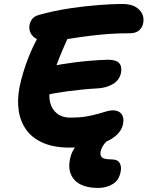

<svg xmlns="http://www.w3.org/2000/svg" viewBox="-20 -731 738 960"><path d="M328.2 7Q249.6 7 195.6 -16.5Q141.6 -40 111.6 -81.7Q81.6 -123.4 73.5 -178.3Q65.4 -233.2 77.6 -295Q84.4 -329 96.1 -368.2Q107.8 -407.4 124.4 -449.1Q141 -490.8 162.8 -532.2Q182.2 -571 212.6 -592.5Q243 -614 278.2 -614Q291.2 -614 304 -606.7Q316.8 -599.4 323.8 -585.8Q330.8 -572.2 323.8 -552Q312.6 -526.2 294.9 -486.1Q277.2 -446 259.5 -396.6Q241.8 -347.2 230.8 -291.8Q222.2 -248.8 231.6 -215.3Q241 -181.8 266.6 -162.3Q292.2 -142.8 332.8 -142.8Q375.8 -142.8 409.2 -148.3Q442.6 -153.8 467.7 -161.1Q492.8 -168.4 511.4 -173.9Q530 -179.4 543 -179.4Q573 -179.4 587.2 -161.4Q601.4 -143.4 595.4 -112.2Q588.4 -75.8 555.1 -48.9Q521.8 -22 465.1 -7.5Q408.4 7 328.2 7ZM190.8 -252.2Q167 -247.2 156.3 -256Q145.6 -264.8 144.5 -282.3Q143.4 -299.8 147 -320Q153.2 -348.4 175.9 -370.1Q198.6 -391.8 228.4 -398.4Q256.6 -404.4 288 -409.6Q319.4 -414.8 354.9 -419.3Q390.4 -423.8 431 -427.3Q471.6 -430.8 518.4 -432.4Q560.6 -432.4 575.8 -415.4Q591 -398.4 585 -366.4Q576.8 -330 545.2 -311.2Q513.6 -292.4 473.6 -289.6Q426.2 -286.8 386.2 -282.7Q346.2 -278.6 312 -273.9Q277.8 -269.2 247.6 -263.7Q217.4 -258.2 190.8 -252.2ZM224.4 -524.8Q169.2 -524.8 145.4 -549.2Q121.6 -573.6 127.8 -606.6Q131.2 -623.4 141.3 -636.6Q151.4 -649.8 176 -656.8Q250 -677.4 328.5 -689.2Q407 -701 476.2 -706.1Q545.4 -711.2 591.6 -711.2Q648 -711.2 676 -682.6Q704 -654 695.6 -614.2Q691.6 -593.2 675.2 -578.9Q658.8 -564.6 628.2 -564.6Q556.4 -564.6 492.6 -558.6Q428.8 -552.6 376 -544.7Q323.2 -536.8 284.5 -530.8Q245.8 -524.8 224.4 -524.8ZM471.6 208.6Q389.8 208.6 353.2 169.4Q316.6 130.2 329.8 65.2Q337.8 23 369.1 -13Q400.4 -49 445.5 -70.8Q490.6 -92.6 541.4 -92.6Q553.6 -92.6 562.5 -87.6Q571.4 -82.6 568.8 -70.6Q567.6 -64.4 562.9 -59.4Q558.2 -54.4 544.4 -46.6Q517.6 -31.4 502.6 -12.9Q487.6 5.6 483 27.4Q479.2 45.6 489.9 55.7Q500.6 65.8 535.4 65.8Q568.8 65.8 578.7 84.6Q588.6 103.4 583.2 127.8Q575.2 170 543.8 189.3Q512.4 208.6 471.6 208.6Z"/></svg>

Font: Shantell Sans Light
Style: Italic
Weight: 300
Italic angle: -11°
Designer: Stephen Nixon, Anya Danilova, Shantell Martin
Foundry: Arrow Type
Version: Version 1.008;[ac192a2d6]